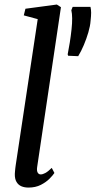

<svg xmlns="http://www.w3.org/2000/svg" viewBox="-20 -838 432 868"><path d="M148 -83Q145.5 -66.5 150.2 -58Q155 -49.5 164 -49.5Q173 -49.5 184.8 -55.8Q196.5 -62 214 -79L226 -56Q219.5 -46 204 -30.2Q188.5 -14.5 164.5 -2.2Q140.5 10 108.5 10Q90.5 10 76.5 4Q62.5 -2 54.5 -15.8Q46.5 -29.5 47 -51.5Q47 -56 47.8 -63Q48.5 -70 49.2 -77.5Q50 -85 51 -91L150.5 -751.5L87.5 -768.5L95 -798.5L237 -817.5L255.5 -805.5ZM333.5 -584 288 -586 286 -592.5Q291 -617.5 295.5 -645.8Q300 -674 303.5 -706Q306.5 -734 306.2 -755.5Q306 -777 302.5 -792L308.5 -807H389Q392 -794.5 392 -780.5Q392 -766.5 389.5 -744Q388 -721 379.5 -692Q371 -663 359 -634.5Q347 -606 333.5 -584Z"/></svg>

Font: Merriweather 48pt
Style: Italic
Weight: 400
Italic angle: -7.8°
Version: Version 2.101